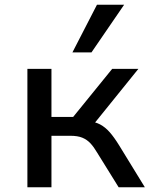

<svg xmlns="http://www.w3.org/2000/svg" viewBox="-20 -786 641 806"><path d="M95 0V-497H196V-295H287L451 -497H561L364 -253L348 -278Q379 -275 400.5 -263.5Q422 -252 440.5 -231Q459 -210 480 -176L588 0H478L388 -145Q374 -169 359.5 -184.5Q345 -200 325.5 -208Q306 -216 275 -216H196V0ZM284 -566 387 -766H501L364 -566Z"/></svg>

Font: Nunito Sans 7pt Medium
Style: Regular
Weight: 500
Designer: Vernon Adams
Foundry: Vernon Adams
Version: Version 3.101;gftools[0.9.27]